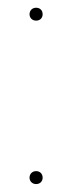

<svg xmlns="http://www.w3.org/2000/svg" viewBox="-20 -467 186 494"><path d="M72.9 -447.1C62.9 -447.1 56 -439.9 56 -430.3C56 -421.1 62.9 -413.9 72.9 -413.9C83.3 -413.9 89.7 -421.1 89.7 -430.3C89.7 -439.9 83.3 -447.1 72.9 -447.1ZM72.9 -26.7C62.9 -26.7 56 -19.4 56 -9.9C56 -0.7 62.9 6.6 72.9 6.6C83.3 6.6 89.7 -0.7 89.7 -9.8C89.7 -19.4 83.3 -26.7 72.9 -26.7Z"/></svg>

Font: Fira Sans Hair
Style: Regular
Weight: 100
Designer: bBox Type GmbH & Carrois Corporate GbR & Edenspiekermann AG
Foundry: bBox Type GmbH & Carrois Corporate GbR & Edenspiekermann AG
Version: Version 4.300;PS 004.300;hotconv 1.0.88;makeotf.lib2.5.64775